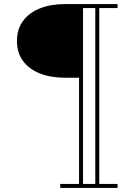

<svg xmlns="http://www.w3.org/2000/svg" viewBox="-20 -770 638 940"><path d="M298 -389.5Q228 -389.5 175 -410.5Q122 -431.5 92.5 -471.8Q63 -512 63 -569.5Q63 -627 92.5 -667.2Q122 -707.5 175 -728.8Q228 -750 298 -750H555.5V-730.5H378V-389.5ZM275 150V130.5H555.5V150ZM367 150V-750H386.5V150ZM446.5 150V-750H466V150Z"/></svg>

Font: Bodoni Moda 11pt
Style: Regular
Weight: 400
Version: Version 2.004